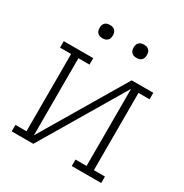

<svg xmlns="http://www.w3.org/2000/svg" viewBox="-167 -848 934 977"><g transform="rotate(30 300.0 -359.5)"><path d="M37 0V-38H102V-492H37V-530H210V-492H145V-39L436 -530H563V-492H498V-38H563V0H390V-38H455V-491L164 0ZM400 -641Q392 -641 384.5 -643Q377 -645 371 -651Q365 -657 363 -664.5Q361 -672 361 -680Q361 -688 363 -695.5Q365 -703 371 -709Q377 -715 384.5 -717Q392 -719 400 -719Q408 -719 415.5 -717Q423 -715 429 -709Q435 -703 437 -695.5Q439 -688 439 -680Q439 -672 437 -664.5Q435 -657 429 -651Q423 -645 415.5 -643Q408 -641 400 -641ZM200 -641Q192 -641 184.5 -643Q177 -645 171 -651Q165 -657 163 -664.5Q161 -672 161 -680Q161 -688 163 -695.5Q165 -703 171 -709Q177 -715 184.5 -717Q192 -719 200 -719Q208 -719 215.5 -717Q223 -715 229 -709Q235 -703 237 -695.5Q239 -688 239 -680Q239 -672 237 -664.5Q235 -657 229 -651Q223 -645 215.5 -643Q208 -641 200 -641Z"/></g></svg>

Font: Iosevka Curly Slab XLtEx
Style: Regular
Weight: 200
Width: 7
Monospace: yes
Designer: Belleve Invis
Foundry: Belleve Invis
Version: Version 11.1.0; ttfautohint (v1.8.3)